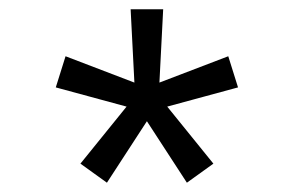

<svg xmlns="http://www.w3.org/2000/svg" viewBox="-20 -720 632 413"><path d="M471 -599 288 -529 304 -481 492 -532ZM439 -368 316 -520 276 -490 382 -327ZM210 -327 316 -490 276 -520 153 -368ZM100 -532 288 -481 304 -529 121 -599ZM261 -700 271 -505H321L331 -700Z"/></svg>

Font: Jost* Book
Style: Regular
Weight: 400
Version: Version 3.000